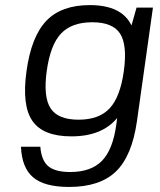

<svg xmlns="http://www.w3.org/2000/svg" viewBox="-20 -530 635 760"><path d="M262.7 9.8Q150.4 9.8 108.2 -51.5Q65.9 -112.8 85 -249Q104 -385.7 163.6 -447.8Q223.1 -509.8 335.4 -509.8Q461.9 -509.8 500.5 -429.2L520.5 -500H585.4L522 -49.8Q502.4 87.4 439 148.7Q375.5 210 253.4 210Q156.2 210 111.3 172.1Q66.4 134.3 63 50.8H139.6Q144 105.5 171.4 128.2Q198.7 150.9 257.8 150.9Q340.3 150.9 383.5 106.7Q426.8 62.5 440.4 -37.1L443.8 -63Q383.8 9.8 262.7 9.8ZM291 -56.2Q372.1 -56.2 414.1 -101.3Q456.1 -146.5 470.2 -249Q484.4 -352.1 455.3 -397Q426.3 -441.9 345.2 -441.9Q263.7 -441.9 221.4 -397Q179.2 -352.1 165 -249Q150.9 -146.5 180.2 -101.3Q209.5 -56.2 291 -56.2Z"/></svg>

Font: Fivo Sans
Style: Italic
Weight: 400
Designer: Alexander Slobzheninov
Foundry: Alexander Slobzheninov
Version: 1.0